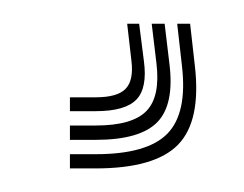

<svg xmlns="http://www.w3.org/2000/svg" viewBox="-20 4 206 162"><path d="M129.5 24H140.4L144.4 59.4Q149.8 105.9 130.3 126Q110.8 146.1 60.7 146.1H39V134.1H60.7Q104.4 134.1 121.3 116.7Q138.2 99.3 133.5 59.4ZM87.3 24H97.4L101.4 55.4Q104.5 78.2 95.1 88Q85.7 97.8 60.7 97.8H39V86.1H60.7Q79 86.1 85.9 79Q92.9 71.9 90.9 55.4ZM108 24H118.9L122.9 57.4Q127.3 92 112.8 107Q98.3 122 60.7 122H39V109.9H60.7Q91.6 109.9 103.5 97.7Q115.4 85.5 112 57.4Z"/></svg>

Font: Big Shoulders Inline Thin
Style: Regular
Weight: 100
Designer: Patric King
Foundry: XO Type Co
Version: Version 2.002